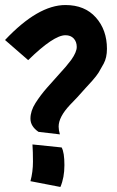

<svg xmlns="http://www.w3.org/2000/svg" viewBox="-26 -720 465 763"><path d="M234 -700Q311 -700 355 -650.5Q399 -601 399 -526Q399 -491 386 -467Q373 -443 365.5 -431Q358 -419 340.5 -399Q323 -379 314 -370Q280 -331 252 -303Q207 -255 207 -217Q207 -203 212 -186L127 -196Q95 -218 95 -248.5Q95 -279 115 -310.5Q135 -342 161 -371.5Q187 -401 206.5 -422.5Q226 -444 235.5 -455Q245 -466 257 -482Q279 -513 279 -533.5Q279 -554 267 -567Q255 -580 234 -580Q187 -580 86 -481L-6 -561Q125 -700 234 -700ZM219 -134Q230 -114 230 -64Q230 -14 214 23L95 0Q105 -37 105 -77.5Q105 -118 103 -146Z"/></svg>

Font: Boogaloo
Style: Regular
Weight: 400
Designer: John Vargas Beltran
Foundry: John Vargas Beltran
Version: Version 1.002